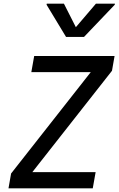

<svg xmlns="http://www.w3.org/2000/svg" viewBox="-20 -1019 642 1039"><path d="M26 0 40 -80 471 -628.5H149.5L165 -716H600L586 -636L155 -87.5H497.5L482 0ZM337.5 -819 232 -993.5 233 -999H326L397 -859H379.5L499 -999H602L601 -993.5L434.5 -819Z"/></svg>

Font: Google Sans Code
Style: Italic
Weight: 400
Italic angle: -10°
Monospace: yes
Designer: Google Sans Code Authors
Foundry: Google LLC
Version: Version 6.000